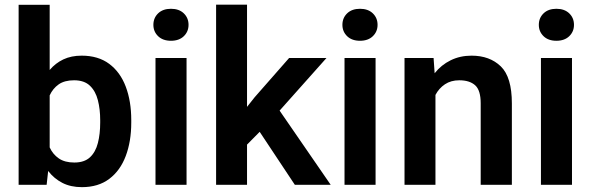

<svg xmlns="http://www.w3.org/2000/svg" viewBox="-20 -770 2468 800"><path d="M526.9 -269.5V-259.3Q526.9 -180.7 503.9 -119.9Q481 -59.1 435.3 -24.7Q389.6 9.8 321.3 9.8Q274.4 9.8 239.7 -8.1Q205.1 -25.9 180.7 -57.6L174.3 0H57.6V-750H187V-478.5Q210.9 -506.8 243.9 -522.5Q276.9 -538.1 320.3 -538.1Q389.2 -538.1 435.1 -503.9Q481 -469.7 503.9 -409.2Q526.9 -348.6 526.9 -269.5ZM397.5 -259.3V-269.5Q397.5 -314.5 387.9 -352.3Q378.4 -390.1 354.7 -412.8Q331.1 -435.5 288.6 -435.5Q249 -435.5 224.6 -418.5Q200.2 -401.4 187 -372.6V-155.8Q200.2 -127 225.1 -109.9Q250 -92.8 289.6 -92.8Q331.5 -92.8 355 -114.7Q378.4 -136.7 387.9 -174.3Q397.5 -211.9 397.5 -259.3Z M619.1 -666.5Q619.1 -695.3 638.9 -714.4Q658.7 -733.4 692.4 -733.4Q726.1 -733.4 745.8 -714.4Q765.6 -695.3 765.6 -666.5Q765.6 -638.2 745.8 -619.1Q726.1 -600.1 692.4 -600.1Q658.7 -600.1 638.9 -619.1Q619.1 -638.2 619.1 -666.5ZM757.3 -528.3V0H627.9V-528.3Z M1208.5 0 1062 -220.7 1009.3 -167.5V0H880.4V-750.5H1009.3V-324.7L1041 -364.7L1184.6 -528.3H1340.3L1145 -309.1L1357.9 0Z M1406.7 -666.5Q1406.7 -695.3 1426.5 -714.4Q1446.3 -733.4 1480 -733.4Q1513.7 -733.4 1533.4 -714.4Q1553.2 -695.3 1553.2 -666.5Q1553.2 -638.2 1533.4 -619.1Q1513.7 -600.1 1480 -600.1Q1446.3 -600.1 1426.5 -619.1Q1406.7 -638.2 1406.7 -666.5ZM1544.9 -528.3V0H1415.5V-528.3Z M1893.6 -435.5Q1858.9 -435.5 1834 -418.9Q1809.1 -402.3 1794.4 -374.5V0H1665.5V-528.3H1786.6L1791 -464.8Q1818.4 -499.5 1857.7 -518.8Q1897 -538.1 1944.8 -538.1Q2020.5 -538.1 2066.7 -493.4Q2112.8 -448.7 2112.8 -338.9V0H1982.9V-339.8Q1982.9 -394 1959.7 -414.8Q1936.5 -435.5 1893.6 -435.5Z M2225.1 -666.5Q2225.1 -695.3 2244.9 -714.4Q2264.6 -733.4 2298.3 -733.4Q2332 -733.4 2351.8 -714.4Q2371.6 -695.3 2371.6 -666.5Q2371.6 -638.2 2351.8 -619.1Q2332 -600.1 2298.3 -600.1Q2264.6 -600.1 2244.9 -619.1Q2225.1 -638.2 2225.1 -666.5ZM2363.3 -528.3V0H2233.9V-528.3Z"/></svg>

Font: Vazirmatn RD UI FD SemiBold
Style: Regular
Weight: 600
Designer: Saber Rastikerdar
Foundry: Saber Rastikerdar
Version: Version 33.003